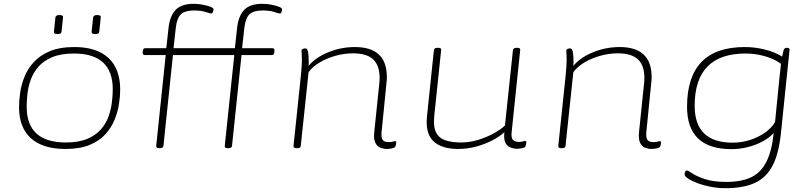

<svg xmlns="http://www.w3.org/2000/svg" viewBox="-20 -776 4248 1008"><path d="M323 6Q205 6 142.5 -50Q80 -106 80 -214Q80 -246 85.5 -287Q91 -328 107.5 -370.5Q124 -413 156.5 -449Q189 -485 241 -507Q293 -529 371 -529Q487 -529 549 -472Q611 -415 611 -305Q611 -273 605 -232Q599 -191 582.5 -149.5Q566 -108 534.5 -72.5Q503 -37 451.5 -15.5Q400 6 323 6ZM326 -28Q393 -28 438 -47Q483 -66 510 -97Q537 -128 550 -165Q563 -202 567.5 -239.5Q572 -277 572 -307Q572 -495 368 -495Q300 -495 254.5 -476Q209 -457 182 -426Q155 -395 141.5 -357.5Q128 -320 124 -283Q120 -246 120 -216Q120 -28 326 -28ZM480 -597Q460 -597 461 -609L469 -685Q470 -690 474.5 -693.5Q479 -697 490 -697Q511 -697 509 -685L501 -609Q500 -597 480 -597ZM282 -597Q262 -597 263 -609L271 -685Q272 -690 276.5 -693.5Q281 -697 292 -697Q313 -697 311 -685L303 -609Q302 -597 282 -597Z M815 2Q799 2 800 -10L850 -487H740Q728 -487 729 -501L730 -509Q731 -523 743 -523H853L865 -631Q872 -693 902.5 -724.5Q933 -756 997 -756Q1020 -756 1044 -751.5Q1068 -747 1084.5 -740.5Q1101 -734 1101 -727Q1101 -721 1098 -713Q1095 -705 1090 -705Q1083 -705 1060 -713Q1037 -721 998 -721Q952 -721 930.5 -701.5Q909 -682 903 -631L891 -523H1213L1225 -631Q1232 -693 1262.5 -724.5Q1293 -756 1357 -756Q1380 -756 1404 -751.5Q1428 -747 1444.5 -740.5Q1461 -734 1461 -727Q1461 -721 1458 -713Q1455 -705 1450 -705Q1443 -705 1420 -713Q1397 -721 1358 -721Q1312 -721 1290.5 -701.5Q1269 -682 1263 -631L1251 -523H1410Q1422 -523 1421 -509L1420 -501Q1419 -487 1407 -487H1248L1198 -10Q1197 2 1179 2H1175Q1159 2 1160 -10L1210 -487H888L838 -10Q837 2 819 2Z M2010 6Q1994 6 1977 -0.5Q1960 -7 1950.5 -26.5Q1941 -46 1945 -84L1971 -335Q1972 -343 1972.5 -351.5Q1973 -360 1973 -367Q1973 -432 1939.5 -464Q1906 -496 1833 -496Q1787 -496 1741 -483Q1695 -470 1658 -448Q1621 -426 1600 -397L1559 -10Q1558 2 1540 2H1536Q1520 2 1521 -10L1559 -373Q1562 -402 1563.5 -425.5Q1565 -449 1565 -461Q1565 -482 1564 -494Q1563 -506 1563 -509Q1563 -517 1570.5 -519.5Q1578 -522 1583 -522Q1594 -522 1597.5 -502.5Q1601 -483 1601 -447Q1601 -437 1600 -430Q1636 -474 1703 -501.5Q1770 -529 1843 -529Q2011 -529 2011 -372Q2011 -365 2010.5 -356.5Q2010 -348 2009 -340L1983 -80Q1981 -55 1988.5 -42.5Q1996 -30 2021 -30Q2035 -30 2042.5 -32.5Q2050 -35 2055 -35Q2060 -35 2060 -28Q2060 -21 2058 -13.5Q2056 -6 2053 -3Q2049 1 2035 3.5Q2021 6 2010 6Z M2386 6Q2298 6 2255 -35Q2212 -76 2222 -168L2258 -513Q2260 -525 2277 -525H2281Q2298 -525 2296 -513L2260 -169Q2254 -112 2269 -81.5Q2284 -51 2318 -39.5Q2352 -28 2401 -28Q2446 -28 2490 -41.5Q2534 -55 2571.5 -75.5Q2609 -96 2631 -117L2673 -513Q2675 -525 2692 -525H2696Q2713 -525 2711 -513L2666 -81Q2663 -52 2673 -41.5Q2683 -31 2704 -31Q2718 -31 2725.5 -33.5Q2733 -36 2738 -36Q2743 -36 2743 -29Q2743 -22 2741 -14.5Q2739 -7 2736 -4Q2732 0 2718 2.5Q2704 5 2693 5Q2677 5 2660 -1.5Q2643 -8 2633.5 -26.5Q2624 -45 2628 -82Q2603 -59 2564.5 -39Q2526 -19 2480 -6.5Q2434 6 2386 6Z M3400 6Q3384 6 3367 -0.5Q3350 -7 3340.5 -26.5Q3331 -46 3335 -84L3361 -335Q3362 -343 3362.5 -351.5Q3363 -360 3363 -367Q3363 -432 3329.5 -464Q3296 -496 3223 -496Q3177 -496 3131 -483Q3085 -470 3048 -448Q3011 -426 2990 -397L2949 -10Q2948 2 2930 2H2926Q2910 2 2911 -10L2949 -373Q2952 -402 2953.5 -425.5Q2955 -449 2955 -461Q2955 -482 2954 -494Q2953 -506 2953 -509Q2953 -517 2960.5 -519.5Q2968 -522 2973 -522Q2984 -522 2987.5 -502.5Q2991 -483 2991 -447Q2991 -437 2990 -430Q3026 -474 3093 -501.5Q3160 -529 3233 -529Q3401 -529 3401 -372Q3401 -365 3400.5 -356.5Q3400 -348 3399 -340L3373 -80Q3371 -55 3378.5 -42.5Q3386 -30 3411 -30Q3425 -30 3432.5 -32.5Q3440 -35 3445 -35Q3450 -35 3450 -28Q3450 -21 3448 -13.5Q3446 -6 3443 -3Q3439 1 3425 3.5Q3411 6 3400 6Z M3789 212Q3749 212 3710.5 204.5Q3672 197 3641.5 185.5Q3611 174 3592.5 161.5Q3574 149 3574 139Q3574 133 3577 126Q3580 119 3586 119Q3592 119 3614 134Q3636 149 3680 164Q3724 179 3794 179Q3872 179 3923 155Q3974 131 4003 74.5Q4032 18 4042 -78Q4021 -54 3985.5 -34.5Q3950 -15 3907 -4Q3864 7 3821 7Q3587 7 3587 -215Q3587 -529 3890 -529Q3941 -529 3993.5 -516.5Q4046 -504 4086 -479Q4088 -486 4090 -495.5Q4092 -505 4094 -513Q4098 -525 4111 -525H4113Q4127 -525 4125 -513L4080 -78Q4069 31 4035.5 94.5Q4002 158 3941.5 185Q3881 212 3789 212ZM3827 -27Q3873 -27 3917 -41Q3961 -55 3996 -79.5Q4031 -104 4049 -135L4072 -367Q4074 -381 4076 -401.5Q4078 -422 4080 -441Q4045 -467 3995.5 -481Q3946 -495 3894 -495Q3627 -495 3627 -220Q3627 -27 3827 -27Z"/></svg>

Font: Asap Expanded Expanded Thin
Style: Italic
Weight: 100
Width: 7
Italic angle: -6°
Designer: Pablo Cosgaya
Foundry: Omnibus-Type
Version: Version 3.001; ttfautohint (v1.8.4.7-5d5b)